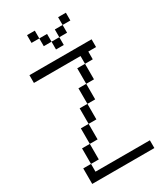

<svg xmlns="http://www.w3.org/2000/svg" viewBox="-283 -1314 1232 1427"><g transform="rotate(-30 333.5 -600.0)"><path d="M600 -933.3V-866.7H533.3V-800H466.7V-866.7H66.7V-933.3ZM600 -66.7V0H66.7V-133.3H133.3V-66.7ZM133.3 -133.3V-266.7H200V-133.3ZM266.7 -266.7H200V-400H266.7ZM266.7 -400V-533.3H333.3V-400ZM266.7 -1133.3H333.3V-1066.7H266.7ZM266.7 -1200V-1133.3H200V-1200ZM400 -666.7V-533.3H333.3V-666.7ZM400 -800H466.7V-666.7H400ZM400 -1000H333.3V-1066.7H400ZM400 -1066.7V-1133.3H466.7V-1066.7ZM533.3 -1133.3H466.7V-1200H533.3Z"/></g></svg>

Font: Galmuri14 Regular
Style: Regular
Weight: 400
Designer: Lee Minseo (quiple)
Version: Version 2.399;hotconv 1.1.1;makeotfexe 2.6.0 DEVELOPMENT